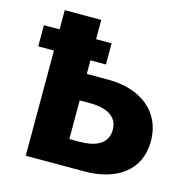

<svg xmlns="http://www.w3.org/2000/svg" viewBox="-118 -938 1028 1051"><g transform="rotate(15 396.5 -412.5)"><path d="M327.1 -369V-150H385.4C466.8 -150 543.8 -175 543.8 -260C543.8 -344 466.8 -369 385.4 -369ZM120.3 0V-596H31.4V-716H120.3V-825H327.1V-716H415V-596H327.1V-519H451.4C628.5 -519 761.6 -424 761.6 -254C761.6 -83 628.5 0 451.4 0Z"/></g></svg>

Font: Hussar
Style: BdWide
Weight: 700
Foundry: Cannot Into Space Fonts
Version: Version 2.00